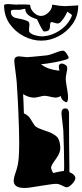

<svg xmlns="http://www.w3.org/2000/svg" viewBox="-43 -918 403 940"><path d="M84 2Q26 5 24 -31Q24 -48 34 -75Q46 -109 48.5 -144.5Q51 -180 51 -216Q51 -245 50 -282.5Q49 -320 47 -367Q46 -399 44 -431Q42 -463 40 -495Q40 -507 37 -533.5Q34 -560 30.5 -586Q27 -612 27 -621Q27 -642 51 -642Q57 -642 70.5 -640Q84 -638 89 -638Q110 -639 186 -647Q196 -648 211 -653.5Q226 -659 241 -664.5Q256 -670 266 -670Q273 -670 283 -656Q293 -642 293 -635Q293 -630 276 -625Q259 -620 234.5 -615Q210 -610 188.5 -607Q167 -604 158 -604Q187 -578 248 -572Q246 -578 245 -591V-593Q245 -605 259 -607Q267 -607 276.5 -601Q286 -595 286 -587Q287 -580 283 -562Q279 -544 279 -534Q279 -524 281.5 -507Q284 -490 287 -473Q290 -456 290 -446V-439Q290 -419 281 -417Q257 -427 255 -448Q248 -444 242 -442.5Q236 -441 231 -440Q221 -440 203 -444.5Q185 -449 175 -449Q167 -449 150.5 -444.5Q134 -440 125 -440Q101 -439 70 -457Q71 -444 72 -420.5Q73 -397 74 -363Q96 -354 108 -333Q116 -320 121 -312Q126 -304 130 -300Q137 -294 150 -288.5Q163 -283 181 -277Q213 -267 231.5 -252Q250 -237 252 -199Q254 -170 230 -139Q207 -107 207 -98Q209 -83 218 -71Q226 -73 239.5 -76Q253 -79 270 -81Q271 -86 271 -94.5Q271 -103 271 -116Q271 -141 270 -182Q269 -223 267 -280Q266 -294 262.5 -320.5Q259 -347 258 -360V-364Q258 -387 276 -387H278Q293 -387 295 -365V-306Q295 -261 295.5 -203.5Q296 -146 297 -75Q324 -65 326 -46Q326 -38 318.5 -27.5Q311 -17 301 -9Q291 -1 283 -1Q277 -1 261 -9.5Q245 -18 231 -18Q222 -18 202 -15Q182 -12 158.5 -8.5Q135 -5 114.5 -1.5Q94 2 84 2ZM159 -719Q116 -719 74 -740.5Q32 -762 4.5 -801Q-23 -840 -23 -892Q-23 -898 -2 -898L42 -895Q37 -896 48 -896Q59 -896 85 -896Q105 -896 105 -892Q105 -874 122 -857Q139 -840 158 -840Q177 -840 194.5 -857Q212 -874 212 -892Q212 -895 216 -895Q217 -895 227 -893Q237 -891 251 -889.5Q265 -888 275 -888Q340 -891 340 -892Q340 -840 312.5 -801Q285 -762 243.5 -740.5Q202 -719 159 -719ZM159 -740Q205 -740 248 -768Q291 -796 309 -841V-842Q309 -846 301.5 -851Q294 -856 286 -861Q284 -854 276 -840Q268 -826 258 -814.5Q248 -803 239 -803Q234 -803 223.5 -806.5Q213 -810 208 -810Q202 -808 202 -794Q202 -775 195 -769.5Q188 -764 174 -764Q169 -764 165 -771.5Q161 -779 153 -793Q149 -801 145.5 -809Q142 -817 138 -824Q81 -841 81 -873Q81 -876 73 -874Q67 -873 62.5 -871.5Q58 -870 54 -870H25Q10 -870 10 -861Q10 -834 39 -829Q84 -821 96 -812Q101 -808 101 -796Q101 -790 100 -783Q99 -776 99 -771Q99 -763 102 -760Q109 -751 128.5 -745.5Q148 -740 159 -740Z"/></svg>

Font: Moo Lah Lah
Style: Regular
Weight: 400
Designer: Robert E. Leuschke
Foundry: Robert E. Leuschke
Version: Version 1.010; ttfautohint (v1.8.3)